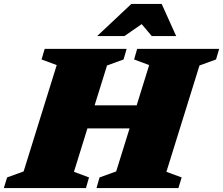

<svg xmlns="http://www.w3.org/2000/svg" viewBox="-50 -955 1134 975"><path d="M238 -624.5 161 -653 177 -707H593L577.5 -653L493.5 -622.5L430.5 -420H644L707.5 -624.5L631 -653L646.5 -707H1063L1047 -653L963 -622.5L795 -82.5L872.5 -54L856 0H440L455.5 -54L540 -84.5L608 -303H394L325.5 -82.5L402 -54L386.5 0H-30.5L-14 -54L70 -84.5ZM443.5 -772 617 -935H771L844.5 -772H720.5L669.5 -832.5L582 -772Z"/></svg>

Font: Newsreader Caption ExtraBold
Style: Italic
Weight: 800
Italic angle: -17°
Designer: Hugues Gentile
Foundry: Production Type
Version: Version 1.001